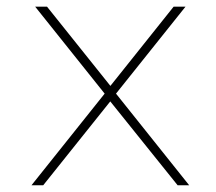

<svg xmlns="http://www.w3.org/2000/svg" viewBox="-20 -548 640 568"><path d="M306.6 -293.9 493.7 -528.3H528.8L323.2 -271L539.6 0H505.4L306.2 -248L107.9 0H73.2L289.6 -271L84 -528.3H119.1Z"/></svg>

Font: Roboto Mono Thin
Style: Regular
Weight: 250
Designer: Google
Version: Version 2.000985; 2015; ttfautohint (v1.3)